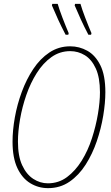

<svg xmlns="http://www.w3.org/2000/svg" viewBox="-20 -964 577 995"><path d="M229 11Q179 11 137 -14.5Q95 -40 70 -93Q45 -146 45 -230Q45 -289 57 -356Q69 -423 93 -488Q117 -553 152.5 -606.5Q188 -660 236 -692Q284 -724 344 -724Q391 -724 432.5 -701Q474 -678 500 -626Q526 -574 526 -486Q526 -431 515 -364.5Q504 -298 481.5 -232Q459 -166 424 -111Q389 -56 340.5 -22.5Q292 11 229 11ZM228 -14Q284 -14 327.5 -46.5Q371 -79 403.5 -131.5Q436 -184 456.5 -247.5Q477 -311 487.5 -373.5Q498 -436 498 -486Q498 -562 476.5 -609Q455 -656 420 -677.5Q385 -699 344 -699Q290 -699 246.5 -668Q203 -637 170.5 -585.5Q138 -534 116.5 -472Q95 -410 84 -346.5Q73 -283 73 -230Q73 -155 95 -107.5Q117 -60 152.5 -37Q188 -14 228 -14ZM438 -784Q415 -828 399.5 -862Q384 -896 367 -936L369 -944H397Q405 -916 421 -874Q437 -832 454 -792L452 -784ZM320 -784Q297 -828 281.5 -862Q266 -896 249 -936L251 -944H279Q287 -916 303 -874Q319 -832 336 -792L334 -784Z"/></svg>

Font: Noto Serif ExtraCondensed Thin
Style: Italic
Weight: 100
Width: 2
Italic angle: -12°
Designer: Monotype Design Team
Foundry: Monotype Imaging Inc.
Version: Version 2.013